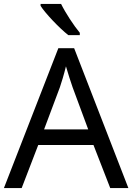

<svg xmlns="http://www.w3.org/2000/svg" viewBox="-20 -964 679 984"><path d="M293 -944H188V-934C211 -897 284 -820 330 -784H389V-796C358 -833 315 -899 293 -944ZM545 0H638L360 -717H279L0 0H91L176 -221H459ZM352 -517 432 -301H206L287 -517C295 -540 308 -583 318 -624C325 -599 346 -533 352 -517Z"/></svg>

Font: Noto Sans Nandinagari
Style: Regular
Weight: 400
Designer: Ek Type
Foundry: Ek Type
Version: Version 1.002